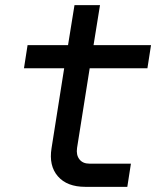

<svg xmlns="http://www.w3.org/2000/svg" viewBox="-20 -725 640 745"><path d="M311 0Q240 0 204.5 -41Q169 -82 180 -150L229 -460H73L87 -550H244L269 -705H368L343 -550H566L552 -460H328L279 -151Q275 -124 288 -107Q301 -90 327 -90H488L474 0Z"/></svg>

Font: JetBrains Mono NL Medium
Style: Italic
Weight: 500
Italic angle: -9°
Monospace: yes
Designer: Philipp Nurullin, Konstantin Bulenkov
Foundry: JetBrains
Version: Version 2.305; ttfautohint (v1.8.4.7-5d5b)